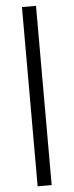

<svg xmlns="http://www.w3.org/2000/svg" viewBox="-62 -755 383 992"><g transform="rotate(-5 130.0 -259.0)"><path d="M91.8 -723.6H164.6V206.1H91.8Z"/></g></svg>

Font: SolaimanLipi
Style: Bold
Weight: 700
Designer: Solaiman Karim
Foundry: Al Mamun Sumon
Version: Version 2.000